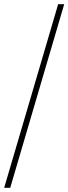

<svg xmlns="http://www.w3.org/2000/svg" viewBox="-20 -780 328 921"><path d="M0 121 259 -760H288L29 121Z"/></svg>

Font: Noto Serif Bengali Thin
Style: Regular
Weight: 250
Version: Version 2.003